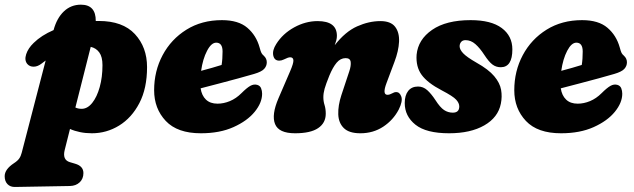

<svg xmlns="http://www.w3.org/2000/svg" viewBox="-100 -546 2644 801"><path d="M74.5 -281.5Q57.5 -268 40.8 -267.8Q24 -267.5 14 -279Q1 -294.5 9.2 -319.8Q17.5 -345 40.5 -367Q72.5 -398.5 123.5 -420.5Q137 -470.5 166.5 -498.5Q196 -526.5 237.5 -526.5Q300 -526.5 299.5 -458.5Q305.5 -458.5 312 -458.5Q412 -458.5 462.8 -403.8Q513.5 -349 513.5 -266Q513.5 -177.5 481.5 -116Q449.5 -54.5 397 -22.2Q344.5 10 283.5 10Q257 10 234 5.2Q211 0.5 192 -8L170 79.5Q159.5 121 191.5 130.5L213.5 137Q248 147 248 176Q248 200 232.2 214.8Q216.5 229.5 191.5 230L-37 234Q-57 234.5 -68.8 222.2Q-80.5 210 -80.5 189Q-80.5 160.5 -42 135Q-26.5 125 -19.8 115.2Q-13 105.5 -9.5 91.5L90.5 -293.5Q82.5 -287.5 74.5 -281.5ZM327.5 -274Q327.5 -309 314.2 -327.2Q301 -345.5 278.5 -350.5L214.5 -97.5Q226 -92 240.5 -92Q265 -92 284.8 -116.8Q304.5 -141.5 316 -182.8Q327.5 -224 327.5 -274Z M993.5 -155Q993.5 -117.5 962.5 -79.5Q931.5 -41.5 874.2 -15.8Q817 10 738 10Q640 10 591.5 -41.5Q543 -93 543 -169.5Q543 -249.5 578.5 -316Q614 -382.5 677.8 -422.2Q741.5 -462 826 -462Q894.5 -462 931.8 -430.2Q969 -398.5 983 -348Q987.5 -331 990.8 -325Q994 -319 1000.5 -313.5Q1013 -302 1013 -286Q1013 -270.5 1002 -258.5Q991 -246.5 960 -237.5Q932.5 -229.5 894.2 -219Q856 -208.5 814.8 -197.8Q773.5 -187 737 -177.5Q741.5 -147.5 759.2 -130.5Q777 -113.5 807.5 -113.5Q833 -113.5 859 -124.2Q885 -135 907.5 -157.5Q929.5 -179.5 944.2 -187.8Q959 -196 973 -192Q985 -188.5 989.2 -177.8Q993.5 -167 993.5 -155ZM802 -368Q781.5 -368 763.8 -334Q746 -300 739 -250.5Q762 -256.5 784.5 -263Q807 -269.5 824.5 -275Q826.5 -287 827.5 -301.2Q828.5 -315.5 828.5 -331Q828.5 -368 802 -368Z M1065 -293Q1044.5 -293 1040 -314.5Q1035.5 -336 1052.5 -362.5Q1079.5 -405.5 1127.2 -431.8Q1175 -458 1225 -458Q1305.5 -458 1305.5 -396.5Q1305.5 -387.5 1303 -377.8Q1300.5 -368 1296.5 -357.5Q1340.5 -414 1389.8 -436Q1439 -458 1487 -458Q1530 -458 1548.2 -434.5Q1566.5 -411 1564.8 -372.2Q1563 -333.5 1545.5 -287.5L1512.5 -199.5Q1494 -150.5 1516.5 -150.5Q1525.5 -150.5 1537 -157Q1545.5 -162 1552.5 -162Q1567.5 -162 1574.2 -143Q1581 -124 1563.5 -89Q1540.5 -45 1498.8 -17.5Q1457 10 1403.5 10Q1356.5 10 1334.5 -11.5Q1312.5 -33 1311.2 -69.2Q1310 -105.5 1324 -148.5L1357 -248Q1365 -271.5 1363 -287.5Q1361 -303.5 1342 -303.5Q1320.5 -303.5 1304.5 -284.5Q1288.5 -265.5 1274 -230.5Q1259.5 -194.5 1254.2 -175.8Q1249 -157 1249 -140.5Q1249 -123.5 1254 -107.8Q1259 -92 1259 -71.5Q1259 -33 1227.2 -11.5Q1195.5 10 1131 10Q1063 10 1047.5 -28.5Q1032 -67 1062 -136.5L1110.5 -249Q1125 -282.5 1124 -294.8Q1123 -307 1110.5 -307Q1102 -307 1084.5 -298Q1074.5 -293 1065 -293Z M1789 -76Q1816 -76 1816 -102Q1816 -116 1803 -130.2Q1790 -144.5 1743 -169Q1683.5 -200 1659 -233.8Q1634.5 -267.5 1638 -317.5Q1644 -381 1702.8 -421.5Q1761.5 -462 1863.5 -462Q1949 -462 1993.2 -429Q2037.5 -396 2037.5 -340Q2037.5 -265.5 1989 -265.5Q1969.5 -265.5 1954.5 -276.8Q1939.5 -288 1920.5 -317Q1902 -345.5 1883.2 -362Q1864.5 -378.5 1842 -378.5Q1830 -378.5 1823.8 -371Q1817.5 -363.5 1817.5 -353Q1817.5 -339.5 1832.2 -323.8Q1847 -308 1888 -284.5Q1938 -256.5 1961.8 -228.2Q1985.5 -200 1990.5 -171.5Q1995.5 -143 1989.5 -113.5Q1978 -56 1920.5 -23Q1863 10 1773.5 10Q1678 10 1633.2 -25.8Q1588.5 -61.5 1588.5 -116Q1588.5 -148.5 1603 -166.8Q1617.5 -185 1644 -185Q1665.5 -185 1682.5 -169.8Q1699.5 -154.5 1716.5 -128.5Q1736 -98 1752.5 -87Q1769 -76 1789 -76Z M2496 -155Q2496 -117.5 2465 -79.5Q2434 -41.5 2376.8 -15.8Q2319.5 10 2240.5 10Q2142.5 10 2094 -41.5Q2045.5 -93 2045.5 -169.5Q2045.5 -249.5 2081 -316Q2116.5 -382.5 2180.2 -422.2Q2244 -462 2328.5 -462Q2397 -462 2434.2 -430.2Q2471.5 -398.5 2485.5 -348Q2490 -331 2493.2 -325Q2496.5 -319 2503 -313.5Q2515.5 -302 2515.5 -286Q2515.5 -270.5 2504.5 -258.5Q2493.5 -246.5 2462.5 -237.5Q2435 -229.5 2396.8 -219Q2358.5 -208.5 2317.2 -197.8Q2276 -187 2239.5 -177.5Q2244 -147.5 2261.8 -130.5Q2279.5 -113.5 2310 -113.5Q2335.5 -113.5 2361.5 -124.2Q2387.5 -135 2410 -157.5Q2432 -179.5 2446.8 -187.8Q2461.5 -196 2475.5 -192Q2487.5 -188.5 2491.8 -177.8Q2496 -167 2496 -155ZM2304.5 -368Q2284 -368 2266.2 -334Q2248.5 -300 2241.5 -250.5Q2264.5 -256.5 2287 -263Q2309.5 -269.5 2327 -275Q2329 -287 2330 -301.2Q2331 -315.5 2331 -331Q2331 -368 2304.5 -368Z"/></svg>

Font: Fraunces 144pt S100 Black
Style: Italic
Weight: 900
Italic angle: -16°
Version: Version 1.000; ttfautohint (v1.8.3)